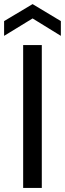

<svg xmlns="http://www.w3.org/2000/svg" viewBox="-36 -917 317 937"><path d="M77 0H168V-697H77ZM261 -814 123 -897 -16 -814V-742L123 -827L261 -742Z"/></svg>

Font: Matrixport Regular
Style: Regular
Weight: 400
Designer: Ninad Kale (Devanagari), Jonny Pinhorn (Latin)
Foundry: Indian Type Foundry
Version: Version 3.200;PS 1.000;hotconv 16.6.54;makeotf.lib2.5.65590